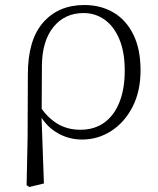

<svg xmlns="http://www.w3.org/2000/svg" viewBox="-20 -542 631 765"><path d="M86 196 90 5 91 -246Q91 -383 152 -452.5Q213 -522 316 -522Q382 -522 432.5 -492Q483 -462 511.5 -404Q540 -346 540 -262Q540 -178 508 -116Q476 -54 423 -20Q370 14 307 14Q250 14 202.5 -16Q155 -46 129 -103H126L139 -119Q168 -74 208 -49.5Q248 -25 300 -25Q356 -25 395.5 -53.5Q435 -82 456 -135Q477 -188 477 -261Q477 -335 455.5 -386Q434 -437 397 -463.5Q360 -490 313 -490Q238 -490 193 -434.5Q148 -379 147 -281L146 -97L145 -89L155 189L97 203Z"/></svg>

Font: Noto Serif SC ExtraLight
Style: Regular
Weight: 200
Designer: Ryoko NISHIZUKA 西塚涼子 (kana & ideographs); Frank Grießhammer (Latin, Greek & Cyrillic); Wenlong ZHANG 张文龙 (bopomofo); San
Foundry: Adobe
Version: Version 2.002-H1;hotconv 1.1.0;makeotfexe 2.6.0